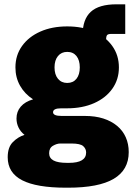

<svg xmlns="http://www.w3.org/2000/svg" viewBox="-20 -663 637 887"><path d="M284.7 204.1Q148.9 204.1 82.3 169.7Q15.6 135.3 15.6 63.5Q15.6 17.1 39.6 -6.8Q63.5 -30.8 93.3 -40Q75.2 -54.2 65.7 -73.7Q56.2 -93.3 56.2 -115.7Q56.2 -147.5 75.9 -170.4Q95.7 -193.4 132.8 -204.1Q94.2 -229 72.8 -266.8Q51.3 -304.7 51.3 -351.6Q51.3 -407.7 81.8 -450.4Q112.3 -493.2 166.3 -517.1Q220.2 -541 290.5 -541Q360.8 -541 414.6 -517.1Q468.3 -493.2 498.8 -450.4Q529.3 -407.7 529.3 -351.6Q529.3 -295.9 499 -253.2Q468.8 -210.4 414.8 -186.5Q360.8 -162.6 290 -162.6H262.7Q225.1 -162.6 225.1 -144.5Q225.1 -127.4 264.6 -127.4H372.1Q419.9 -127.4 457.3 -115.5Q494.6 -103.5 521 -81.5Q547.4 -59.6 561 -28.8Q574.7 2 574.7 39.6Q574.7 122.1 505.4 163.1Q436 204.1 294.4 204.1ZM290.5 89.4H298.3Q377.9 89.4 377.9 41.5Q377.9 24.4 364.5 12.2Q351.1 0 310.5 0H258.8Q242.7 0 224.9 10.3Q207 20.5 207 44.9Q207 67.4 227.3 78.4Q247.6 89.4 290.5 89.4ZM290.5 -279.8Q317.9 -279.8 333.3 -299.1Q348.6 -318.4 348.6 -351.6Q348.6 -384.8 333.3 -404.1Q317.9 -423.3 290.5 -423.3Q263.7 -423.3 247.8 -404.1Q231.9 -384.8 231.9 -351.6Q231.9 -318.4 247.8 -299.1Q263.7 -279.8 290.5 -279.8ZM361.8 -448.7V-502.9Q361.8 -573.7 399.4 -608.4Q437 -643.1 518.1 -643.1H558.6V-506.3H494.6Q479.5 -506.3 474.9 -501Q470.2 -495.6 470.2 -479V-448.7Z"/></svg>

Font: Schibsted Grotesk Black
Style: Regular
Weight: 900
Designer: Bakken & Baeck AS, Henrik Kongsvoll
Foundry: Schibsted ASA
Version: Version 1.100;gftools[0.9.25]